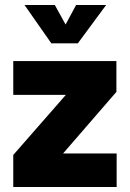

<svg xmlns="http://www.w3.org/2000/svg" viewBox="-20 -747 518 767"><path d="M33 0V-128L243 -368H33V-503H445V-380L232 -134H446V0ZM185 -574 78 -727H199L242 -649L284 -727H404L291 -574Z"/></svg>

Font: Cairo Play ExtraBold
Style: Regular
Weight: 800
Version: Version 3.119